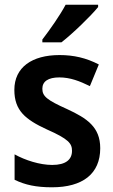

<svg xmlns="http://www.w3.org/2000/svg" viewBox="-20 -852 482 816"><path d="M397 -822V-832H259C235 -787 193 -727 160 -684V-672H241C289 -709 367 -785 397 -822ZM406 -222C406 -312 350 -349 266 -388C179 -427 160 -443 160 -475C160 -506 185 -523 232 -523C279 -523 319 -507 362 -486L400 -578C346 -606 293 -618 233 -618C116 -618 41 -566 41 -470C41 -382 88 -344 179 -302C272 -261 286 -242 286 -211C286 -174 260 -151 202 -151C149 -151 87 -171 42 -196V-88C87 -66 134 -56 201 -56C331 -56 406 -113 406 -222Z"/></svg>

Font: Noto Sans Malayalam UI SemiCondensed SemiBold
Style: Regular
Weight: 600
Width: 4
Designer: Jelle Bosma - Monotype Design Team
Foundry: Monotype Imaging Inc.
Version: Version 2.104